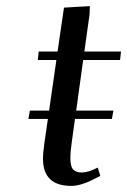

<svg xmlns="http://www.w3.org/2000/svg" viewBox="-20 -608 417 630"><path d="M73.2 -217.8 78.1 -245.1H141.1L165 -411.1H104L106.9 -439H168.9L189.9 -583L274.9 -587.9L273.9 -561L256.8 -439H377L374 -411.1H252.9L230 -245.1H352.1L347.2 -217.8H226.1L215.8 -144Q210.9 -110.8 210.9 -89.8Q210.9 -61.5 220.2 -51.8Q229.5 -42 248 -42Q269.5 -42 300.8 -58.1L309.1 -30.8Q286.6 -19 274.4 -13.4Q262.2 -7.8 245.6 -2.9Q229 2 213.9 2Q121.1 2 121.1 -86.9Q121.1 -107.9 126 -141.1L137.2 -217.8Z"/></svg>

Font: Dehuti
Style: Bold-Italic
Weight: 700
Version: Version 1.2